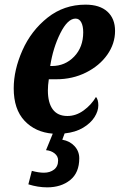

<svg xmlns="http://www.w3.org/2000/svg" viewBox="-20 -566 515 826"><path d="M190 -225Q186 -199 186 -177Q186 -124 207 -95.5Q228 -67 270 -67Q307 -67 340 -91Q373 -115 393 -149Q403 -137 403 -113Q403 -88 386.5 -62Q370 -36 337.5 -16.5Q305 3 258 8L248 35Q281 41 301 63Q321 85 321 115Q321 177 282 208.5Q243 240 183 240Q143 240 102 227L117 169Q146 177 169 177Q195 177 212.5 163.5Q230 150 230 124Q230 106 215 94Q200 82 178 80L207 9Q132 3 85.5 -46.5Q39 -96 39 -186Q39 -265 76.5 -349.5Q114 -434 184.5 -490Q255 -546 348 -546Q409 -546 442 -516Q475 -486 475 -433Q475 -378 441.5 -330.5Q408 -283 350 -254Q292 -225 222 -225ZM196 -282H203Q260 -282 299 -322.5Q338 -363 338 -427Q338 -454 329.5 -470Q321 -486 305 -486Q271 -486 239.5 -423Q208 -360 196 -282Z"/></svg>

Font: Noto Serif CondExtraBold
Style: Italic
Weight: 800
Width: 3
Italic angle: -12°
Designer: Monotype Design Team
Foundry: Monotype Imaging Inc.
Version: Version 1.001